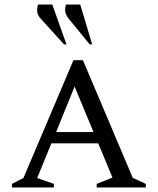

<svg xmlns="http://www.w3.org/2000/svg" viewBox="-20 -832 700 852"><path d="M33 0V-16L84 -42L306 -565H348L569 -43L627 -16V0H409V-16L479 -44L416 -196H208L145 -42L219 -16V0ZM229 -246H395L311 -448ZM264 -635 161 -749Q146 -765 145 -781Q144 -797 149 -812H212L275 -635ZM378 -635 285 -749Q271 -767 269.5 -782Q268 -797 273 -812H336L389 -635Z"/></svg>

Font: Spectral SC
Style: Regular
Weight: 400
Designer: Jean-Baptiste Levee
Foundry: Production Type
Version: Version 2.001